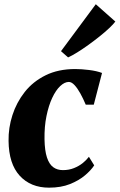

<svg xmlns="http://www.w3.org/2000/svg" viewBox="-20 -877 566 908"><path d="M212 10.5Q125 10.5 73.2 -46Q21.5 -102.5 20.5 -211Q19.5 -272.5 38.8 -332.5Q58 -392.5 97 -442Q136 -491.5 195.8 -521Q255.5 -550.5 335.5 -550.5Q365 -550.5 401.2 -546Q437.5 -541.5 462.5 -532L423.5 -382H385.5Q373.5 -410.5 360 -435Q346.5 -459.5 332.5 -474.5Q318.5 -489.5 305.5 -489.5Q285.5 -489.5 264.8 -470Q244 -450.5 227 -414.2Q210 -378 199.8 -328.2Q189.5 -278.5 190.5 -218Q191.5 -164.5 202 -132.5Q212.5 -100.5 231.5 -86.5Q250.5 -72.5 277.5 -72.5Q306 -72.5 329.2 -81.8Q352.5 -91 370.5 -105.2Q388.5 -119.5 400.5 -135.5L425.5 -95Q411 -72.5 382.2 -48Q353.5 -23.5 311 -6.5Q268.5 10.5 212 10.5ZM268.5 -635 433 -857 525.5 -775Q516 -762.5 496.5 -744Q477 -725.5 451 -704.8Q425 -684 397.5 -664.2Q370 -644.5 345 -629Q320 -613.5 302 -605.5Z"/></svg>

Font: Merriweather 60pt Black
Style: Italic
Weight: 900
Italic angle: -7.8°
Version: Version 2.101